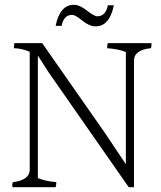

<svg xmlns="http://www.w3.org/2000/svg" viewBox="-20 -881 671 801"><path d="M379 -771Q353 -771 323.5 -795Q294 -819 281 -819Q246 -819 237 -773H212Q230 -861 288 -861Q312 -861 342.5 -837Q373 -813 386 -813Q421 -813 430 -859H455Q437 -771 379 -771ZM612 -701Q612 -686 610 -680Q539 -673 539 -628V-100H517L183 -579L138 -649V-138Q170 -125 215 -121Q215 -109 212 -100H32Q31 -104 31 -109.5Q31 -115 34 -121Q104 -130 104 -173V-665Q71 -679 38 -680Q38 -693 40 -701H156L418 -326L505 -196V-664Q477 -676 427 -680Q427 -695 430 -701Z"/></svg>

Font: Halant Light
Style: Regular
Weight: 300
Designer: Hitesh Malaviya (Devanagari), Satya Rajpurohit (Latin)
Foundry: Indian Type Foundry
Version: Version 1.101;PS 1.0;hotconv 1.0.78;makeotf.lib2.5.61930; tt